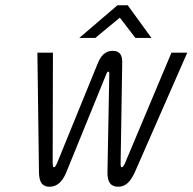

<svg xmlns="http://www.w3.org/2000/svg" viewBox="-20 -700 731 729"><path d="M231 -44 385 -422C388 -430 395 -430 395 -422L388 -44C388 -9 400 9 429 9C457 9 475 -10 491 -44L691 -500H631L454 -79C449 -69 446 -65 442 -65C439 -65 438 -69 438 -79L444 -459C445 -488 437 -507 408 -507C380 -507 363 -489 351 -459L196 -79C191 -69 189 -65 185 -65C181 -65 181 -69 180 -79L181 -500H122L128 -44C129 -10 139 9 168 9C195 9 216 -8 231 -44ZM281 -556H342L435 -633L494 -556H555L465 -680H426Z"/></svg>

Font: LT Wave Mono Light
Style: Italic
Weight: 300
Designer: Daniel Lyons
Version: Version 2.5 (Glyphs App)